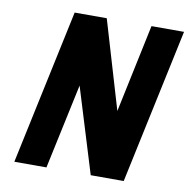

<svg xmlns="http://www.w3.org/2000/svg" viewBox="-79 -777 842 854"><g transform="rotate(10 342.0 -350.0)"><path d="M684 -700H537L453 -302L335 -700H190L41 0H186L268 -384L386 0H535Z"/></g></svg>

Font: Advent Pro ExtraBold
Style: Italic
Weight: 800
Italic angle: -12°
Version: Version 3.000